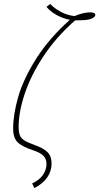

<svg xmlns="http://www.w3.org/2000/svg" viewBox="-20 -776 506 979"><path d="M144 159Q180 143 198.5 116.5Q217 90 217 60Q217 34 201 18Q185 2 148 -10Q91 -29 69 -51.5Q47 -74 47 -120Q47 -193 73.5 -284Q100 -375 165 -477.5Q230 -580 336 -675Q301 -682 269.5 -699Q238 -716 217 -741L236 -756Q256 -734 289.5 -716Q323 -698 360 -694Q378 -702 399.5 -707.5Q421 -713 439 -713Q466 -713 466 -700Q466 -690 449 -682Q432 -674 402 -673Q386 -672 363 -672Q267 -588 202.5 -490.5Q138 -393 106.5 -299Q75 -205 75 -129Q75 -100 82 -84.5Q89 -69 105.5 -59Q122 -49 158 -36Q203 -20 223 0.5Q243 21 243 58Q243 97 220.5 129Q198 161 155 183Z"/></svg>

Font: Noto Serif NarrowThin
Style: Italic
Weight: 250
Width: 4
Italic angle: -12°
Designer: Monotype Design Team
Foundry: Monotype Imaging Inc.
Version: Version 1.001